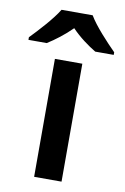

<svg xmlns="http://www.w3.org/2000/svg" viewBox="-139 -817 565 869"><g transform="rotate(10 144.0 -383.0)"><path d="M215 -766H72C45 -721 -15 -656 -52 -618V-606H32C67 -628 107 -658 143 -694C177 -658 220 -627 255 -606H340V-618C303 -655 241 -721 215 -766ZM207 0V-542H81V0Z"/></g></svg>

Font: Noto Sans Sinhala SemiBold
Style: Regular
Weight: 600
Designer: Jelle Bosma - Monotype Design Team
Foundry: Monotype Imaging Inc.
Version: Version 2.006